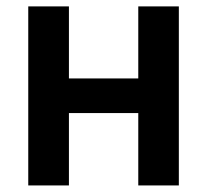

<svg xmlns="http://www.w3.org/2000/svg" viewBox="-20 -565 629 585"><path d="M440.7 -326V-220.5H150.2V-326ZM190 -545.5V0H66.1V-545.5ZM524.9 -545.5V0H401.3V-545.5Z"/></svg>

Font: InterMG SemiBold
Style: Regular
Weight: 600
Designer: Rasmus Andersson
Foundry: rsms
Version: Version 3.019;December 26, 2023;FontCreator 15.0.0.2955 64-b